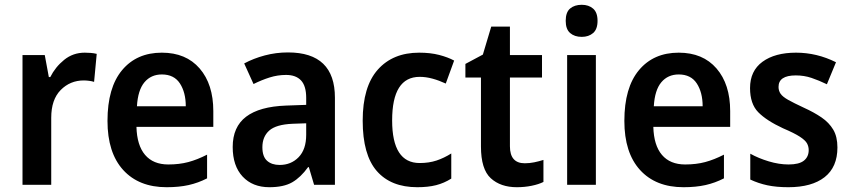

<svg xmlns="http://www.w3.org/2000/svg" viewBox="-20 -772 3554 802"><path d="M334 -552Q345 -552 358.5 -551Q372 -550 384 -547L373 -430Q364 -433 351.5 -434.5Q339 -436 330 -436Q273 -436 233.5 -396Q194 -356 194 -280V0H74V-542H167L184 -450H190Q211 -492 248 -522Q285 -552 334 -552Z M656 -552Q757 -552 814 -486Q871 -420 871 -308V-242H550Q552 -165 586 -125Q620 -85 683 -85Q729 -85 766.5 -95Q804 -105 845 -126V-27Q808 -8 768 1Q728 10 676 10Q560 10 494.5 -62Q429 -134 429 -267Q429 -406 490 -479Q551 -552 656 -552ZM656 -461Q611 -461 583.5 -428.5Q556 -396 552 -328H756Q756 -386 731.5 -423.5Q707 -461 656 -461Z M1183 -553Q1379 -553 1379 -364V0H1292L1270 -74H1267Q1236 -31 1200.5 -10.5Q1165 10 1105 10Q1035 10 993.5 -34.5Q952 -79 952 -158Q952 -242 1008 -284.5Q1064 -327 1175 -331L1259 -334V-363Q1259 -413 1237.5 -436Q1216 -459 1175 -459Q1140 -459 1106.5 -448.5Q1073 -438 1039 -421L1000 -507Q1039 -528 1086 -540.5Q1133 -553 1183 -553ZM1202 -255Q1133 -252 1104.5 -226.5Q1076 -201 1076 -157Q1076 -118 1095.5 -100.5Q1115 -83 1148 -83Q1196 -83 1227.5 -115.5Q1259 -148 1259 -209V-257Z M1723 10Q1613 10 1554 -57.5Q1495 -125 1495 -268Q1495 -410 1558 -481Q1621 -552 1731 -552Q1778 -552 1814.5 -542.5Q1851 -533 1877 -519L1842 -423Q1814 -436 1786.5 -443.5Q1759 -451 1733 -451Q1618 -451 1618 -269Q1618 -91 1733 -91Q1772 -91 1803.5 -101.5Q1835 -112 1865 -131V-26Q1835 -7 1801.5 1.5Q1768 10 1723 10Z M2172 -90Q2192 -90 2211.5 -94Q2231 -98 2250 -104V-12Q2230 -2 2200.5 4Q2171 10 2139 10Q2071 10 2030 -27.5Q1989 -65 1989 -160V-448H1924V-505L1997 -544L2032 -661H2110V-542H2244V-448H2110V-161Q2110 -90 2172 -90Z M2410 -752Q2439 -752 2457.5 -736Q2476 -720 2476 -685Q2476 -650 2457.5 -634Q2439 -618 2410 -618Q2380 -618 2361.5 -634Q2343 -650 2343 -685Q2343 -721 2361.5 -736.5Q2380 -752 2410 -752ZM2469 -542V0H2349V-542Z M2815 -552Q2916 -552 2973 -486Q3030 -420 3030 -308V-242H2709Q2711 -165 2745 -125Q2779 -85 2842 -85Q2888 -85 2925.5 -95Q2963 -105 3004 -126V-27Q2967 -8 2927 1Q2887 10 2835 10Q2719 10 2653.5 -62Q2588 -134 2588 -267Q2588 -406 2649 -479Q2710 -552 2815 -552ZM2815 -461Q2770 -461 2742.5 -428.5Q2715 -396 2711 -328H2915Q2915 -386 2890.5 -423.5Q2866 -461 2815 -461Z M3478 -156Q3478 -74 3424.5 -32Q3371 10 3273 10Q3223 10 3185.5 2Q3148 -6 3114 -22V-130Q3148 -111 3191 -98Q3234 -85 3274 -85Q3318 -85 3338 -101Q3358 -117 3358 -145Q3358 -160 3351 -173Q3344 -186 3321 -201Q3298 -216 3251 -236Q3182 -268 3147.5 -303Q3113 -338 3113 -404Q3113 -476 3165 -514Q3217 -552 3305 -552Q3392 -552 3472 -512L3434 -420Q3401 -436 3370 -446.5Q3339 -457 3304 -457Q3232 -457 3232 -409Q3232 -393 3240.5 -380.5Q3249 -368 3272 -355Q3295 -342 3338 -322Q3380 -303 3411.5 -281.5Q3443 -260 3460.5 -230.5Q3478 -201 3478 -156Z"/></svg>

Font: Noto Sans Gurmukhi UI SemiCondensed SemiBold
Style: Regular
Weight: 600
Width: 4
Designer: Jelle Bosma - Monotype Design Team
Foundry: Monotype Imaging Inc.
Version: Version 2.004; ttfautohint (v1.8.4.7-5d5b)